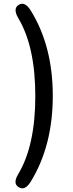

<svg xmlns="http://www.w3.org/2000/svg" viewBox="-20 -835 395 1044"><path d="M147 153Q115 204 82 183Q48 163 79 112Q172 -43 172 -312.5Q172 -582 79 -737Q49 -789 82 -809Q115 -829 147 -778Q267 -585 267 -313.5Q267 -42 147 153Z"/></svg>

Font: Resource Han Rounded TW Medium
Style: Regular
Weight: 500
Designer: Cyano Hao (round all glyphs); Ryoko NISHIZUKA 西塚涼子 (kana, bopomofo & ideographs); Paul D. Hunt (Latin, Greek & Cyrillic)
Foundry: Cyano Hao
Version: 0.990